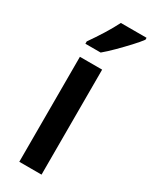

<svg xmlns="http://www.w3.org/2000/svg" viewBox="-200 -813 684 860"><g transform="rotate(30 142.0 -383.0)"><path d="M183 0H68V-543H183ZM284 -756Q270 -737 244.5 -709.5Q219 -682 190.5 -653.5Q162 -625 139 -606H60V-618Q86 -655 110 -693.5Q134 -732 151 -766H284Z"/></g></svg>

Font: Noto Sans Gujarati Condensed SemiBold
Style: Regular
Weight: 600
Width: 3
Designer: Jelle Bosma - Monotype Design Team, Universal Thirst
Foundry: Monotype Imaging Inc.
Version: Version 2.106; ttfautohint (v1.8.4.7-5d5b)